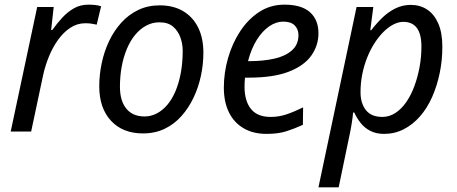

<svg xmlns="http://www.w3.org/2000/svg" viewBox="-20 -566 1965 826"><path d="M26 0 140 -536H211L200 -437H205Q225 -465 247.5 -489.5Q270 -514 297.5 -530Q325 -546 361 -546Q375 -546 389 -544.5Q403 -543 415 -539L396 -460Q383 -463 371.5 -464.5Q360 -466 347 -466Q312 -466 282.5 -446.5Q253 -427 230 -395Q207 -363 191 -324Q175 -285 166 -245L114 0Z M595 8Q508 8 457.5 -46.5Q407 -101 407 -195Q407 -244 417.5 -294Q428 -344 449 -388.5Q470 -433 501.5 -468Q533 -503 574.5 -523Q616 -543 667 -543Q726 -543 768 -518Q810 -493 832.5 -447.5Q855 -402 855 -339Q855 -290 844.5 -240.5Q834 -191 813 -146.5Q792 -102 761 -67Q730 -32 688.5 -12Q647 8 595 8ZM602 -65Q629 -65 653.5 -77.5Q678 -90 698.5 -113.5Q719 -137 734 -171.5Q749 -206 757.5 -250.5Q766 -295 766 -348Q766 -377 756 -405Q746 -433 724.5 -451.5Q703 -470 666 -470Q635 -470 608.5 -455.5Q582 -441 561 -415.5Q540 -390 525.5 -355Q511 -320 503.5 -279Q496 -238 496 -193Q496 -132 523.5 -98.5Q551 -65 602 -65Z M1127 10Q1069 10 1027.5 -14.5Q986 -39 964.5 -83.5Q943 -128 943 -189Q943 -253 961 -316Q979 -379 1013 -431Q1047 -483 1095 -514.5Q1143 -546 1204 -546Q1277 -546 1313.5 -513.5Q1350 -481 1350 -423Q1350 -370 1319 -326.5Q1288 -283 1222 -257.5Q1156 -232 1051 -232H1034Q1033 -222 1032.5 -212Q1032 -202 1032 -193Q1032 -132 1059.5 -97.5Q1087 -63 1144 -63Q1180 -63 1212.5 -74Q1245 -85 1284 -104L1283 -29Q1246 -12 1211 -1Q1176 10 1127 10ZM1055 -303Q1112 -303 1159.5 -313.5Q1207 -324 1235.5 -349Q1264 -374 1264 -415Q1264 -440 1248 -456.5Q1232 -473 1198 -473Q1168 -473 1138.5 -453Q1109 -433 1085 -395Q1061 -357 1047 -303Z M1350 240 1514 -536H1586L1573 -436H1577Q1600 -466 1625.5 -490.5Q1651 -515 1681.5 -530Q1712 -545 1747 -545Q1787 -545 1817.5 -525Q1848 -505 1865.5 -465Q1883 -425 1883 -365Q1883 -306 1871.5 -251Q1860 -196 1839 -148.5Q1818 -101 1787 -65.5Q1756 -30 1717 -10Q1678 10 1632 10Q1598 10 1573 -3Q1548 -16 1531.5 -37Q1515 -58 1504 -82H1499Q1498 -66 1493.5 -37.5Q1489 -9 1485 9L1437 240ZM1625 -63Q1655 -63 1681 -80Q1707 -97 1727.5 -126.5Q1748 -156 1762.5 -195Q1777 -234 1785 -277.5Q1793 -321 1793 -366Q1793 -419 1773.5 -445.5Q1754 -472 1715 -472Q1694 -472 1672 -460.5Q1650 -449 1629.5 -428.5Q1609 -408 1591 -380Q1573 -352 1559.5 -318Q1546 -284 1538.5 -246.5Q1531 -209 1531 -169Q1531 -122 1554 -92.5Q1577 -63 1625 -63Z"/></svg>

Font: Noto Sans Display
Style: Italic
Weight: 400
Italic angle: -12°
Designer: Monotype Design Team
Foundry: Monotype Imaging Inc.
Version: Version 2.003